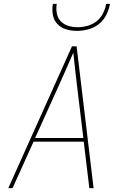

<svg xmlns="http://www.w3.org/2000/svg" viewBox="-20 -975 640 995"><path d="M23 0 353 -735H377L465 0H443L414 -241H154L45 0ZM412 -260 384 -490Q378 -543 371.5 -596Q365 -649 360 -702Q337 -649 313.5 -596Q290 -543 266 -490L162 -260ZM379 -815Q350 -815 323 -823Q296 -831 277.5 -850.5Q259 -870 254 -898Q249 -926 254 -955H274Q270 -930 274.5 -905.5Q279 -881 295 -864.5Q311 -848 334 -841Q357 -834 382 -834Q407 -834 433 -841Q459 -848 480 -864.5Q501 -881 513.5 -905.5Q526 -930 530 -955H550Q545 -926 531 -898Q517 -870 492.5 -850.5Q468 -831 438 -823Q408 -815 379 -815Z"/></svg>

Font: Iosevka Aile Thin Oblique
Style: Regular
Weight: 100
Italic angle: -9°
Designer: Belleve Invis
Foundry: Belleve Invis
Version: Version 31.1.0; ttfautohint (v1.8.4)